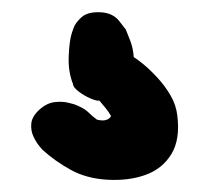

<svg xmlns="http://www.w3.org/2000/svg" viewBox="-20 -75 340 313"><path d="M155 218Q121 216 95.5 202Q70 188 49 169Q49 169 44 163Q39 157 34.5 147.5Q30 138 31 126.5Q32 115 44 104Q56 93 69 91.5Q82 90 91.5 92.5Q101 95 101 95Q117 101 124 108Q131 115 138 120Q146 122 151 121Q156 120 158.5 117.5Q161 115 161 114Q157 107 152 101Q147 95 142 89Q138 90 127.5 85.5Q117 81 108 74Q99 67 99 62Q91 42 92 17Q93 -8 97 -21Q97 -21 100 -29.5Q103 -38 113 -47Q123 -56 144 -55Q164 -54 174.5 -40.5Q185 -27 185 -27Q187 -22 192 -9.5Q197 3 198 18Q203 21 213.5 29.5Q224 38 236.5 51.5Q249 65 258 80.5Q267 96 269 113Q274 152 259.5 176Q245 200 217.5 210Q190 220 155 218Z"/></svg>

Font: Sour Gummy Black
Style: Regular
Weight: 900
Designer: Stefie Justprince
Foundry: Eifetstype
Version: Version 1.000